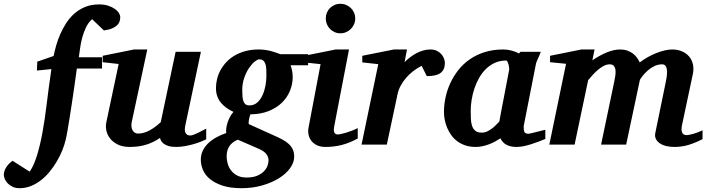

<svg xmlns="http://www.w3.org/2000/svg" viewBox="-150 -760 3715 1009"><path d="M481.9 -669.9Q481.9 -658.7 478.5 -647.7Q475.1 -636.7 465.6 -627.4Q456.1 -618.2 439.2 -610.8Q422.4 -603.5 396 -600.1L334 -659.2Q313.5 -641.1 301 -614.3Q288.6 -587.4 281.2 -558.8Q273.9 -530.3 270.5 -503.7Q267.1 -477.1 264.2 -459H386.2V-399.9H253.9Q252 -385.7 248 -357.7Q244.1 -329.6 239 -293.7Q233.9 -257.8 227.8 -217.8Q221.7 -177.7 215.8 -140.6Q210 -103.5 204.6 -72.5Q199.2 -41.5 194.8 -23.9Q188.5 2.4 176.8 31.5Q165 60.5 148.4 88.6Q131.8 116.7 111.1 142.1Q90.3 167.5 65.7 186.8Q41 206.1 12.7 217.5Q-15.6 229 -46.9 229Q-68.4 229 -84 221.4Q-99.6 213.9 -109.9 203.1Q-120.1 192.4 -125 180.2Q-129.9 168 -129.9 159.2Q-129.9 139.2 -117.2 119.1Q-104.5 99.1 -84 85L5.9 142.1Q17.6 125.5 27.3 103.3Q37.1 81.1 45.2 54.4Q53.2 27.8 60.3 -2.2Q67.4 -32.2 73.2 -64Q85.9 -133.3 95.9 -217.3Q106 -301.3 120.1 -397L43.9 -389.2L45.9 -436L131.8 -465.8Q136.7 -490.7 145 -520.3Q153.3 -549.8 166.5 -580.1Q179.7 -610.4 197.8 -638.4Q215.8 -666.5 240.7 -688.5Q265.6 -710.4 297.6 -723.6Q329.6 -736.8 370.1 -736.8Q397.9 -736.8 418.7 -730Q439.5 -723.1 453.6 -713.1Q467.8 -703.1 474.9 -691.4Q481.9 -679.7 481.9 -669.9Z M933.6 -27.8Q923.3 -22.5 905.5 -15.4Q887.7 -8.3 866 -2.2Q844.2 3.9 820.8 8.1Q797.4 12.2 775.9 12.2Q750 12.2 733.9 6.8Q717.8 1.5 708.7 -6.1Q699.7 -13.7 695.8 -21.7Q691.9 -29.8 690.9 -35.2Q657.7 -12.2 619.1 0Q580.6 12.2 531.7 12.2Q494.6 12.2 469 -0.5Q443.4 -13.2 428.5 -32.2Q413.6 -51.3 408.9 -74Q404.3 -96.7 408.7 -117.2L473.6 -423.8L389.6 -433.1V-466.8L554.7 -500H624L542 -117.2Q539.6 -105.5 540.8 -94.7Q542 -84 546.4 -75.9Q550.8 -67.9 558.1 -63Q565.4 -58.1 574.7 -58.1Q591.3 -58.1 607.2 -62.7Q623 -67.4 637.9 -75.7Q652.8 -84 667 -94.7Q681.2 -105.5 694.8 -118.2L772.9 -487.8H905.8L823.7 -100.1Q817.9 -72.3 825.9 -60.1Q834 -47.9 849.6 -47.9Q853.5 -47.9 858.6 -49.1Q863.8 -50.3 872.8 -54Q881.8 -57.6 896.2 -64.7Q910.6 -71.8 933.6 -84Z M1261.2 83Q1261.2 65.9 1250.5 50.8Q1239.7 35.6 1211.9 22.9L1100.1 -25.9Q1083.5 -19.5 1072.3 -10.3Q1061 -1 1054 10.5Q1046.9 22 1043.9 35.2Q1041 48.3 1041 62Q1041 78.1 1045.9 97.4Q1050.8 116.7 1062.7 133.5Q1074.7 150.4 1095 161.6Q1115.2 172.9 1146 172.9Q1180.2 172.9 1202.4 163.1Q1224.6 153.3 1237.8 139.4Q1251 125.5 1256.1 110.1Q1261.2 94.7 1261.2 83ZM1250 -359.9Q1250 -377.4 1249.5 -393.6Q1249 -409.7 1245.4 -421.9Q1241.7 -434.1 1233.9 -441.2Q1226.1 -448.2 1211.9 -448.2Q1203.6 -448.2 1188.7 -436.5Q1173.8 -424.8 1159.2 -403.3Q1144.5 -381.8 1133.8 -351.8Q1123 -321.8 1123 -285.2Q1123 -267.6 1124.3 -253.2Q1125.5 -238.8 1129.2 -228.3Q1132.8 -217.8 1140.1 -211.9Q1147.5 -206.1 1160.2 -206.1Q1185.1 -206.1 1202.1 -221.4Q1219.2 -236.8 1229.7 -260Q1240.2 -283.2 1245.1 -310.1Q1250 -336.9 1250 -359.9ZM1377 -417Q1381.3 -405.8 1384.8 -389.4Q1388.2 -373 1388.2 -355Q1388.2 -317.9 1373.8 -282.7Q1359.4 -247.6 1331.3 -220.2Q1303.2 -192.9 1261.7 -176.3Q1220.2 -159.7 1166 -159.2Q1160.6 -145 1158.2 -130.6Q1155.8 -116.2 1157.2 -107.9L1290 -47.9Q1314 -37.6 1333.5 -27.1Q1353 -16.6 1366.9 -3.9Q1380.9 8.8 1388.4 24.9Q1396 41 1396 63Q1396 94.7 1374 124.5Q1352.1 154.3 1314.5 177.5Q1276.9 200.7 1226.8 214.8Q1176.8 229 1120.1 229Q1060.5 229 1019.8 215.6Q979 202.1 953.4 180.9Q927.7 159.7 916.5 132.8Q905.3 106 905.3 79.1Q905.3 53.7 915.5 32.2Q925.8 10.7 943.8 -6.8Q961.9 -24.4 986.3 -37.8Q1010.7 -51.3 1039.1 -61Q1037.1 -72.8 1039.3 -87.6Q1041.5 -102.5 1046.6 -117.9Q1051.8 -133.3 1059.6 -147.5Q1067.4 -161.6 1077.1 -171.9Q1057.1 -181.2 1040.3 -193.1Q1023.4 -205.1 1011 -220.2Q998.5 -235.4 991.7 -254.4Q984.9 -273.4 984.9 -296.9Q984.9 -320.3 990.7 -344.5Q996.6 -368.7 1008.8 -391.1Q1021 -413.6 1039.3 -433.3Q1057.6 -453.1 1082.8 -468Q1107.9 -482.9 1139.6 -491.5Q1171.4 -500 1210 -500Q1229 -500 1246.3 -497.3Q1263.7 -494.6 1278.3 -490.5Q1293 -486.3 1304.4 -482.2Q1315.9 -478 1323.2 -475.1H1469.2V-417Z M1730 -32.2Q1685.1 -7.8 1644.5 2.2Q1604 12.2 1561 12.2Q1533.7 12.2 1514.9 2.9Q1496.1 -6.3 1485.4 -21Q1474.6 -35.6 1471.2 -54Q1467.8 -72.3 1471.7 -90.8L1534.7 -422.9L1448.7 -432.1V-466.8L1613.8 -500H1684.1L1606.9 -99.1Q1605 -90.3 1604.5 -82Q1604 -73.7 1605.7 -67.4Q1607.4 -61 1612.3 -57.1Q1617.2 -53.2 1626 -53.2Q1629.9 -53.2 1641.4 -55.7Q1652.8 -58.1 1668 -62.5Q1683.1 -66.9 1699.5 -73.2Q1715.8 -79.6 1730 -86.9ZM1716.8 -663.1Q1716.8 -647 1710.7 -632.8Q1704.6 -618.7 1693.8 -607.9Q1683.1 -597.2 1668.9 -591.1Q1654.8 -585 1638.7 -585Q1622.6 -585 1608.6 -591.1Q1594.7 -597.2 1584.2 -607.9Q1573.7 -618.7 1567.9 -632.8Q1562 -647 1562 -663.1Q1562 -679.2 1567.9 -693.4Q1573.7 -707.5 1584.2 -717.8Q1594.7 -728 1608.6 -734.1Q1622.6 -740.2 1638.7 -740.2Q1654.8 -740.2 1668.9 -734.1Q1683.1 -728 1693.8 -717.8Q1704.6 -707.5 1710.7 -693.4Q1716.8 -679.2 1716.8 -663.1Z M2188 -429.2Q2188 -394.5 2166 -377.2Q2144 -359.9 2092.8 -359.9L2065.9 -414.1Q2042.5 -402.3 2021.2 -386Q2000 -369.6 1983.4 -350.1Q1966.8 -330.6 1955.1 -308.6Q1943.4 -286.6 1939 -264.2L1882.8 0H1750L1837.9 -422.9L1753.9 -432.1V-466.8L1919.9 -500H1988.8L1976.1 -433.1Q1989.3 -446.8 2005.1 -459Q2021 -471.2 2038.6 -480.5Q2056.2 -489.7 2074.7 -494.9Q2093.3 -500 2111.8 -500Q2131.3 -500 2145.8 -492.9Q2160.2 -485.8 2169.4 -475.3Q2178.7 -464.8 2183.3 -452.4Q2188 -439.9 2188 -429.2Z M2525.9 -394Q2526.4 -396 2525.6 -403.8Q2524.9 -411.6 2522.7 -420.2Q2520.5 -428.7 2517.3 -435.3Q2514.2 -441.9 2509.8 -441.9Q2477.5 -441.9 2451.4 -430.2Q2425.3 -418.5 2404.5 -398.4Q2383.8 -378.4 2368.7 -352.1Q2353.5 -325.7 2343.5 -296.1Q2333.5 -266.6 2328.6 -235.8Q2323.7 -205.1 2323.7 -176.8Q2323.7 -156.7 2324.5 -136.7Q2325.2 -116.7 2330.3 -100.1Q2335.4 -83.5 2347.4 -73.2Q2359.4 -63 2381.8 -63Q2397.9 -63 2412.4 -70.3Q2426.8 -77.6 2438.7 -87.2Q2450.7 -96.7 2459.7 -106.4Q2468.8 -116.2 2474.1 -121.1Q2477.5 -141.1 2479.7 -152.1Q2481.9 -163.1 2483.6 -173.1Q2485.4 -183.1 2487.8 -195.8Q2490.2 -208.5 2494.9 -232.2Q2499.5 -255.9 2506.8 -294.2Q2514.2 -332.5 2525.9 -394ZM2715.8 -29.8Q2698.7 -22.9 2679.9 -15.6Q2661.1 -8.3 2641.6 -2.2Q2622.1 3.9 2602.5 8.1Q2583 12.2 2564 12.2Q2532.2 12.2 2511 0.5Q2489.7 -11.2 2480 -33.2Q2466.8 -24.4 2451.7 -16.1Q2436.5 -7.8 2419.9 -1.7Q2403.3 4.4 2385.7 8.3Q2368.2 12.2 2350.1 12.2Q2319.3 12.2 2294.9 3.9Q2270.5 -4.4 2252 -18.6Q2233.4 -32.7 2220.5 -51.3Q2207.5 -69.8 2199.2 -90.1Q2190.9 -110.4 2187 -131.3Q2183.1 -152.3 2183.1 -170.9Q2183.1 -208 2191.2 -246.8Q2199.2 -285.6 2216.1 -322.3Q2232.9 -358.9 2258.3 -391.4Q2283.7 -423.8 2318.4 -448Q2353 -472.2 2397.2 -486.1Q2441.4 -500 2495.1 -500Q2517.1 -500 2538.8 -494.1Q2560.5 -488.3 2577.6 -479L2585 -487.8H2691.9Q2689.5 -480.5 2685.5 -471.2Q2681.6 -461.9 2677.7 -453.1Q2673.8 -444.3 2670.7 -437.3Q2667.5 -430.2 2667 -426.8L2602.1 -97.2Q2602.1 -85.9 2602.8 -78.1Q2603.5 -70.3 2606.4 -65.7Q2609.4 -61 2614.7 -59.1Q2620.1 -57.1 2628.9 -57.1Q2630.9 -57.1 2643.3 -60.1Q2655.8 -63 2670.7 -66.9Q2685.5 -70.8 2698.7 -74Q2711.9 -77.1 2715.8 -78.1Z M3542 -28.8Q3503.9 -9.3 3468.5 1.5Q3433.1 12.2 3394.5 12.2Q3371.6 12.2 3351.8 7.6Q3332 2.9 3317.9 -6.6Q3303.7 -16.1 3296.9 -29.8Q3290 -43.5 3293.9 -62L3348.6 -328.1Q3368.7 -421.9 3329.6 -421.9Q3307.6 -421.9 3288.3 -412.4Q3269 -402.8 3254.2 -389.6Q3239.3 -376.5 3228.5 -362.8Q3217.8 -349.1 3212.9 -340.8L3140.6 0H3008.8L3077.6 -329.1Q3080.6 -343.8 3083.3 -360.1Q3085.9 -376.5 3084.7 -390.1Q3083.5 -403.8 3076.7 -412.8Q3069.8 -421.9 3053.7 -421.9Q3038.1 -421.9 3022 -413.3Q3005.9 -404.8 2991.2 -392.1Q2976.6 -379.4 2963.6 -365Q2950.7 -350.6 2940.9 -338.9L2869.6 0H2736.8L2824.7 -424.8L2740.7 -433.1V-466.8L2905.8 -500H2974.6L2962.9 -442.9Q2999 -467.8 3037.1 -483.9Q3075.2 -500 3109.9 -500Q3130.4 -500 3146.7 -494.1Q3163.1 -488.3 3175.8 -478.8Q3188.5 -469.2 3197.3 -457Q3206.1 -444.8 3211.9 -432.1Q3231.4 -446.8 3253.4 -459.2Q3275.4 -471.7 3297.9 -480.7Q3320.3 -489.7 3342.3 -494.9Q3364.3 -500 3383.8 -500Q3410.2 -500 3432.6 -490.7Q3455.1 -481.4 3470.2 -464.4Q3485.4 -447.3 3491.2 -423.1Q3497.1 -398.9 3490.7 -369.1L3433.6 -100.1Q3429.2 -78.6 3434.6 -64.2Q3439.9 -49.8 3459 -49.8Q3463.9 -49.8 3473.6 -51.8Q3483.4 -53.7 3495.1 -57.1Q3506.8 -60.5 3519 -65.2Q3531.2 -69.8 3542 -75.2Z"/></svg>

Font: Charis SIL
Style: Bold Italic
Weight: 700
Italic angle: -11°
Foundry: SIL International
Version: Version 4.112